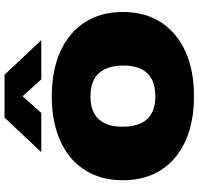

<svg xmlns="http://www.w3.org/2000/svg" viewBox="-34 -812 854 825"><g transform="rotate(-90 392.5 -399.0)"><path d="M392 8Q281 8 200 -28.5Q119 -65 75 -133.5Q31 -202 31 -297Q31 -392 74.8 -460.8Q118.5 -529.5 199.5 -566.2Q280.5 -603 392 -603Q503.5 -603 584.8 -566Q666 -529 710 -460.5Q754 -392 754 -297Q754 -203 710 -134.5Q666 -66 584.8 -29Q503.5 8 392 8ZM392 -158Q436.5 -158 465.8 -173.8Q495 -189.5 509.5 -220Q524 -250.5 524 -294Q524 -341.5 509 -373.2Q494 -405 464.5 -421Q435 -437 392 -437Q349.5 -437 320.2 -421.8Q291 -406.5 276 -376.2Q261 -346 261 -301Q261 -252.5 275.5 -221Q290 -189.5 319 -173.8Q348 -158 392 -158ZM151.5 -648 300 -806H484.5L633 -648H464.5L375 -747.5H409L320 -648Z"/></g></svg>

Font: Encode Sans SC SemiExpanded Black
Style: Regular
Weight: 900
Width: 6
Designer: Multiple Designers
Foundry: Impallari Type
Version: Version 3.002